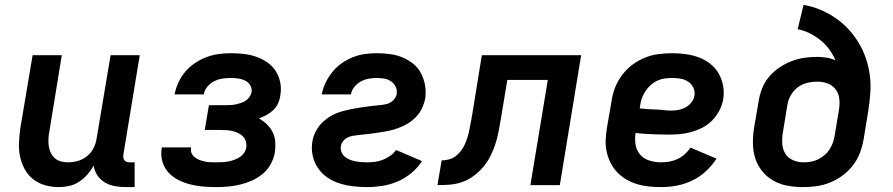

<svg xmlns="http://www.w3.org/2000/svg" viewBox="-20 -755 3640 783"><path d="M219 8Q190 8 162.5 0Q135 -8 114 -25Q93 -42 80 -66.5Q67 -91 61.5 -118Q56 -145 57.5 -174.5Q59 -204 63 -233L113 -530H232L181 -217Q178 -202 177.5 -187Q177 -172 179 -158Q181 -144 187.5 -131Q194 -118 204.5 -109Q215 -100 229 -96.5Q243 -93 258 -93Q278 -93 298.5 -99Q319 -105 335.5 -118.5Q352 -132 361.5 -151Q371 -170 374 -190L431 -530H550L483 -124Q482 -118 483 -112Q484 -106 487.5 -101.5Q491 -97 497 -95Q503 -93 510 -93H529V8H493Q470 8 448 4Q426 0 407.5 -11Q389 -22 377 -40Q365 -58 362 -80Q351 -60 336 -43Q321 -26 302 -13.5Q283 -1 261.5 3.5Q240 8 219 8Z M859 8Q832 8 805.5 5.5Q779 3 754 -3.5Q729 -10 706.5 -21.5Q684 -33 667 -51.5Q650 -70 642.5 -95.5Q635 -121 639 -147Q639 -149 639.5 -150.5Q640 -152 640 -154H759Q759 -153 759 -152.5Q759 -152 759 -151Q757 -140 761.5 -130Q766 -120 774.5 -113.5Q783 -107 793 -103Q803 -99 814 -96.5Q825 -94 836.5 -93.5Q848 -93 859 -93Q871 -93 883.5 -93.5Q896 -94 908 -96Q920 -98 932 -102Q944 -106 955 -112.5Q966 -119 974 -129.5Q982 -140 984 -152Q986 -164 983 -176.5Q980 -189 972 -197.5Q964 -206 953 -211.5Q942 -217 930.5 -220Q919 -223 906.5 -224Q894 -225 881 -225H815L832 -326H898Q908 -326 919 -326.5Q930 -327 940 -329Q950 -331 961 -334.5Q972 -338 981.5 -344Q991 -350 997.5 -359.5Q1004 -369 1006 -379Q1008 -394 1000.5 -407Q993 -420 979.5 -426.5Q966 -433 951 -435Q936 -437 921 -437Q904 -437 887 -434.5Q870 -432 854 -424Q838 -416 826 -402Q814 -388 811 -370H692Q697 -396 708 -419.5Q719 -443 736 -463Q753 -483 775.5 -498Q798 -513 822 -522Q846 -531 871 -534.5Q896 -538 921 -538Q948 -538 974.5 -535Q1001 -532 1025 -523.5Q1049 -515 1070 -500.5Q1091 -486 1104.5 -465Q1118 -444 1123 -418Q1128 -392 1123 -365Q1121 -349 1114 -333.5Q1107 -318 1094.5 -306Q1082 -294 1067 -286Q1052 -278 1036 -272Q1054 -262 1068.5 -248Q1083 -234 1092 -216Q1101 -198 1102.5 -177Q1104 -156 1101 -134Q1097 -110 1084.5 -86.5Q1072 -63 1051.5 -46Q1031 -29 1007 -18.5Q983 -8 958 -2Q933 4 908.5 6Q884 8 859 8Z M1477 8Q1448 8 1419 4.5Q1390 1 1363.5 -7.5Q1337 -16 1314.5 -31.5Q1292 -47 1276.5 -70Q1261 -93 1255 -121Q1249 -149 1254 -178Q1256 -193 1262 -207Q1268 -221 1276.5 -234Q1285 -247 1297 -258Q1309 -269 1322 -277.5Q1335 -286 1349.5 -292Q1364 -298 1378.5 -302Q1393 -306 1408 -309Q1423 -312 1437.5 -314.5Q1452 -317 1467 -319Q1482 -321 1497 -323Q1512 -325 1526.5 -326Q1541 -327 1556 -330.5Q1571 -334 1583 -345.5Q1595 -357 1598 -372Q1600 -387 1593.5 -401Q1587 -415 1574.5 -423.5Q1562 -432 1547 -434.5Q1532 -437 1516 -437Q1500 -437 1483.5 -434Q1467 -431 1452 -423Q1437 -415 1425.5 -401Q1414 -387 1411 -370H1292Q1297 -395 1308 -418Q1319 -441 1335.5 -461.5Q1352 -482 1373.5 -497Q1395 -512 1418.5 -521.5Q1442 -531 1467 -534.5Q1492 -538 1516 -538Q1543 -538 1570 -534.5Q1597 -531 1621 -521Q1645 -511 1665 -495Q1685 -479 1697 -456Q1709 -433 1713.5 -406.5Q1718 -380 1714 -353Q1710 -333 1701 -313.5Q1692 -294 1676.5 -278Q1661 -262 1642.5 -251Q1624 -240 1603.5 -232.5Q1583 -225 1563 -221Q1543 -217 1522.5 -214Q1502 -211 1481.5 -208.5Q1461 -206 1440 -204Q1429 -203 1418 -201Q1407 -199 1397 -194Q1387 -189 1379.5 -179.5Q1372 -170 1370 -159Q1368 -147 1372.5 -135.5Q1377 -124 1385.5 -116.5Q1394 -109 1405 -104.5Q1416 -100 1428 -97.5Q1440 -95 1452.5 -94Q1465 -93 1477 -93Q1493 -93 1509 -95Q1525 -97 1540.5 -103Q1556 -109 1570.5 -119Q1585 -129 1595 -143L1610 -137L1701 -98Q1683 -70 1656.5 -48.5Q1630 -27 1600.5 -14.5Q1571 -2 1539.5 3Q1508 8 1477 8Z M1764 0 1781 -101Q1795 -101 1809.5 -104.5Q1824 -108 1836.5 -117Q1849 -126 1858.5 -138Q1868 -150 1874.5 -164Q1881 -178 1885.5 -192Q1890 -206 1893 -220Q1896 -234 1898.5 -248.5Q1901 -263 1904 -277Q1904 -278 1904 -279Q1904 -280 1904 -281V-283Q1904 -283 1904.5 -283Q1905 -283 1905 -283L1945 -530H2350L2263 0H2143L2214 -429H2049L2022 -267Q2018 -242 2013 -217Q2008 -192 2000 -167Q1992 -142 1980 -118.5Q1968 -95 1951 -74.5Q1934 -54 1911.5 -37.5Q1889 -21 1864.5 -12.5Q1840 -4 1814.5 -2Q1789 0 1764 0Z M2676 8Q2651 8 2626.5 5.5Q2602 3 2578.5 -4Q2555 -11 2534.5 -23Q2514 -35 2498 -51.5Q2482 -68 2471 -89Q2460 -110 2454.5 -134Q2449 -158 2450 -183Q2451 -208 2455 -233L2474 -343Q2478 -371 2488.5 -398Q2499 -425 2517 -449Q2535 -473 2559 -491Q2583 -509 2610.5 -520Q2638 -531 2666.5 -534.5Q2695 -538 2722 -538Q2750 -538 2778 -534Q2806 -530 2831 -520.5Q2856 -511 2877 -494.5Q2898 -478 2911 -455Q2924 -432 2929 -404.5Q2934 -377 2929 -349Q2925 -326 2913.5 -304Q2902 -282 2884.5 -264Q2867 -246 2844.5 -234.5Q2822 -223 2798.5 -216.5Q2775 -210 2751.5 -208Q2728 -206 2705 -206Q2693 -206 2681.5 -206.5Q2670 -207 2658 -207H2656Q2635 -208 2614 -209Q2593 -210 2572 -213Q2568 -188 2572 -164.5Q2576 -141 2591 -124Q2606 -107 2629 -100Q2652 -93 2676 -93Q2693 -93 2710 -96Q2727 -99 2743 -106.5Q2759 -114 2772.5 -126Q2786 -138 2796 -153L2902 -108Q2884 -80 2858.5 -56.5Q2833 -33 2802.5 -18.5Q2772 -4 2740 2Q2708 8 2676 8ZM2718 -304Q2733 -304 2748 -307Q2763 -310 2776.5 -317.5Q2790 -325 2800 -338Q2810 -351 2812 -365Q2815 -382 2807.5 -397.5Q2800 -413 2786.5 -422Q2773 -431 2756 -434Q2739 -437 2722 -437Q2707 -437 2691.5 -435Q2676 -433 2661.5 -426.5Q2647 -420 2634.5 -409Q2622 -398 2613 -384.5Q2604 -371 2598.5 -356.5Q2593 -342 2591 -327L2589 -313Q2604 -311 2620.5 -310Q2637 -309 2653.5 -308.5Q2670 -308 2686 -306Q2702 -304 2718 -304Z M3255 8Q3223 8 3192 2.5Q3161 -3 3134.5 -18Q3108 -33 3089 -56Q3070 -79 3060.5 -108Q3051 -137 3050.5 -169Q3050 -201 3055 -233L3074 -343Q3078 -369 3088 -394.5Q3098 -420 3116 -441.5Q3134 -463 3157.5 -479Q3181 -495 3206.5 -505Q3232 -515 3258.5 -519Q3285 -523 3311 -523Q3331 -523 3350.5 -520Q3370 -517 3387 -509Q3377 -533 3361.5 -554Q3346 -575 3326 -591Q3306 -607 3282.5 -619Q3259 -631 3233 -636L3257 -735Q3293 -729 3326 -715Q3359 -701 3388 -681Q3417 -661 3440.5 -635.5Q3464 -610 3482 -580Q3500 -550 3511.5 -516Q3523 -482 3527.5 -446Q3532 -410 3529 -372Q3526 -334 3520 -297L3502 -187Q3497 -159 3487 -132Q3477 -105 3459 -81.5Q3441 -58 3417 -40Q3393 -22 3366 -11Q3339 0 3311 4Q3283 8 3255 8ZM3257 -93Q3272 -93 3287 -95.5Q3302 -98 3316 -105Q3330 -112 3342.5 -122.5Q3355 -133 3363.5 -146.5Q3372 -160 3377 -174.5Q3382 -189 3384 -203L3401 -305Q3405 -328 3403 -350Q3401 -372 3389 -389Q3377 -406 3356.5 -414Q3336 -422 3314 -422Q3293 -422 3272 -417Q3251 -412 3233.5 -399Q3216 -386 3205 -366.5Q3194 -347 3191 -327L3173 -217Q3169 -194 3170 -171Q3171 -148 3182 -129.5Q3193 -111 3213.5 -102Q3234 -93 3257 -93Z"/></svg>

Font: Iosevka Curly Extended
Style: Bold Italic
Weight: 700
Width: 7
Italic angle: -9°
Monospace: yes
Designer: Belleve Invis
Foundry: Belleve Invis
Version: Version 11.1.0; ttfautohint (v1.8.3)